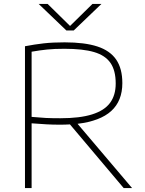

<svg xmlns="http://www.w3.org/2000/svg" viewBox="-20 -964 745 984"><path d="M614 0 338.5 -326.5Q314.5 -325 288 -325Q249.5 -325 218.8 -326.8Q188 -328.5 142 -332V0H108V-727Q157 -736.5 203.8 -741.8Q250.5 -747 311 -747Q414 -747 479 -725.8Q544 -704.5 575.5 -658.5Q607 -612.5 607 -538Q607 -447 550.2 -395.2Q493.5 -343.5 377.5 -329.5L657 0ZM289 -358Q389.5 -358 452.2 -377.8Q515 -397.5 544 -436.8Q573 -476 573 -536Q573 -603 546 -641.8Q519 -680.5 462 -697.2Q405 -714 310 -714Q258 -714 221.5 -710.2Q185 -706.5 142 -699V-365Q186 -361 214.5 -359.5Q243 -358 289 -358ZM454 -944H500L358 -808H320L178 -944H224L339 -831Z"/></svg>

Font: Encode Sans Expanded Thin
Style: Regular
Weight: 250
Width: 7
Designer: Multiple Designers
Foundry: Impallari Type
Version: Version 2.000